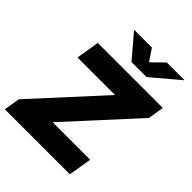

<svg xmlns="http://www.w3.org/2000/svg" viewBox="-260 -1097 1240 1240"><g transform="rotate(45 360.0 -477.0)"><path d="M4.4 0 22.5 -109.4 442.4 -568.4H99.6L126 -727.5H719.7L701.7 -618.2L281.7 -159.2H624.5L598.1 0ZM394 -953.6 448.2 -872.6 530.3 -953.6H689.9L689.5 -950.7L504.4 -794.4H366.7L233.9 -950.7L234.4 -953.6Z"/></g></svg>

Font: Inter 16pt Black
Style: Italic
Weight: 900
Italic angle: -9.3988°
Version: Version 4.001;git-66647c0bb